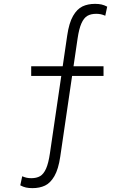

<svg xmlns="http://www.w3.org/2000/svg" viewBox="-20 -762 660 994"><path d="M535 -727.5 525 -680.5Q512.5 -686 501.8 -688.2Q491 -690.5 478 -690.5Q450.5 -690.5 432.2 -679.8Q414 -669 401.5 -641Q389 -613 381.5 -561.5L292 48.5Q282.5 113.5 261.8 149.5Q241 185.5 213 198.8Q185 212 148 212Q129 212 114.5 208.8Q100 205.5 85 197.5L95 150.5Q107.5 156 118.2 158.2Q129 160.5 142 160.5Q169.5 160.5 187.8 149.8Q206 139 218.5 111Q231 83 238.5 31.5L328 -578.5Q337.5 -643.5 358.2 -679.5Q379 -715.5 407 -728.8Q435 -742 472 -742Q491 -742 505.5 -738.8Q520 -735.5 535 -727.5ZM516 -369H141.5V-419H516Z"/></svg>

Font: Monaspace Argon Var ExtraLight
Style: Regular
Weight: 200
Designer: Riley Cran and the Lettermatic Team
Version: Version 1.200 (Monaspace Argon Var)